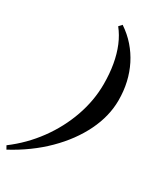

<svg xmlns="http://www.w3.org/2000/svg" viewBox="-361 -844 961 1155"><g transform="rotate(30 119.5 -266.0)"><path d="M128 -766Q179 -732 217 -688.5Q255 -645 281 -593.5Q307 -542 320.5 -483.5Q334 -425 334 -360Q334 -250 280.5 -140.5Q227 -31 129.5 65.5Q32 162 -102 234L-115 211Q-16 137 56.5 38Q129 -61 168.5 -173.5Q208 -286 208 -400Q208 -472 197 -535Q186 -598 164 -651Q142 -704 109 -745Z"/></g></svg>

Font: Platypi Light
Style: Bold Italic
Weight: 700
Italic angle: -13°
Version: Version 1.200